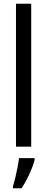

<svg xmlns="http://www.w3.org/2000/svg" viewBox="-20 -780 250 1021"><path d="M146 0H65V-760H146ZM164 71Q154 108 134.5 149.5Q115 191 95 221H49V210Q55 192 61.5 164.5Q68 137 73.5 109Q79 81 81 61H164Z"/></svg>

Font: Noto Sans Tamil ExtraCondensed
Style: Regular
Weight: 400
Width: 2
Designer: Jelle Bosma - Monotype Design Team
Foundry: Monotype Imaging Inc.
Version: Version 2.004; ttfautohint (v1.8.4.7-5d5b)